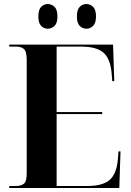

<svg xmlns="http://www.w3.org/2000/svg" viewBox="-20 -936 650 956"><path d="M26 0V-10H61Q83 -10 98 -20.5Q113 -31 113 -73V-637Q113 -681 98.5 -692.5Q84 -704 61 -704H26V-714H543L549 -532H539L536 -569Q530 -643 495.5 -673.5Q461 -704 384 -704H262V-378H489V-368H262V-10H415Q492 -10 526.5 -40.5Q561 -71 567 -144L570 -182H580L574 0ZM411 -793Q391 -793 377 -807Q363 -821 363 -854Q363 -888 377 -902Q391 -916 411 -916Q429 -916 443.5 -902Q458 -888 458 -854Q458 -821 443.5 -807Q429 -793 411 -793ZM217 -793Q199 -793 185 -807Q171 -821 171 -854Q171 -888 185 -902Q199 -916 217 -916Q237 -916 251.5 -902Q266 -888 266 -854Q266 -821 251.5 -807Q237 -793 217 -793Z"/></svg>

Font: Noto Serif Display SemiCondensed
Style: Bold
Weight: 700
Width: 4
Designer: Monotype Design Team
Foundry: Monotype Imaging Inc.
Version: Version 2.009